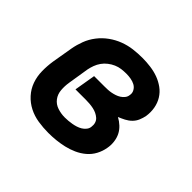

<svg xmlns="http://www.w3.org/2000/svg" viewBox="-130 -690 860 860"><g transform="rotate(45 300.0 -260.0)"><path d="M266 8Q233 8 201 3Q169 -2 141.5 -16Q114 -30 93 -53Q72 -76 61.5 -105.5Q51 -135 50.5 -167.5Q50 -200 55 -233L72 -333Q77 -361 87.5 -388.5Q98 -416 116.5 -440Q135 -464 160 -482Q185 -500 213 -510.5Q241 -521 269.5 -524.5Q298 -528 327 -528Q352 -528 378.5 -524.5Q405 -521 428 -512.5Q451 -504 471 -489.5Q491 -475 504 -454Q517 -433 521.5 -407.5Q526 -382 522 -356Q519 -340 512.5 -324.5Q506 -309 494 -297Q482 -285 466.5 -277Q451 -269 436 -263Q453 -254 467.5 -240.5Q482 -227 490.5 -210Q499 -193 501.5 -172Q504 -151 500 -131Q496 -107 484 -84.5Q472 -62 452.5 -45.5Q433 -29 409.5 -18.5Q386 -8 362 -2.5Q338 3 314 5.5Q290 8 266 8ZM269 -93Q280 -93 291 -94Q302 -95 313.5 -97Q325 -99 336 -102.5Q347 -106 357 -112Q367 -118 374.5 -127.5Q382 -137 383 -148Q385 -161 381.5 -172.5Q378 -184 369.5 -191.5Q361 -199 350.5 -204Q340 -209 328 -211.5Q316 -214 304 -215Q292 -216 280 -216H214L231 -317H296Q307 -317 317.5 -317.5Q328 -318 338.5 -320Q349 -322 359.5 -325.5Q370 -329 379.5 -335Q389 -341 396 -350Q403 -359 404 -370Q407 -384 400 -396.5Q393 -409 381 -415.5Q369 -422 354.5 -424.5Q340 -427 326 -427Q310 -427 294.5 -425Q279 -423 264 -416.5Q249 -410 235.5 -399.5Q222 -389 212.5 -375.5Q203 -362 197.5 -347Q192 -332 189 -317L173 -217Q169 -192 171 -168Q173 -144 186.5 -126Q200 -108 222.5 -100.5Q245 -93 269 -93Z"/></g></svg>

Font: Zed Sans Extended
Style: Bold Italic
Weight: 700
Width: 7
Italic angle: -9°
Designer: Belleve Invis
Foundry: Belleve Invis
Version: Version 1.0.0; ttfautohint (v1.8.4)